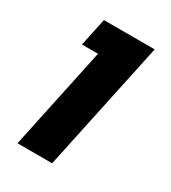

<svg xmlns="http://www.w3.org/2000/svg" viewBox="-134 -584 584 656"><g transform="rotate(30 158.0 -256.0)"><path d="M174.3 0H37.6L123 -402.3H59.6L83 -512.2H283.2Z"/></g></svg>

Font: Cadman
Style: Bold Italic
Weight: 700
Italic angle: -12°
Designer: Paul James MIller
Foundry: High-Logic / Made with FontCreator
Version: Version 2.114;March 28, 2021;FontCreator 13.0.0.2683 64-bit